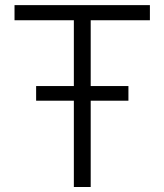

<svg xmlns="http://www.w3.org/2000/svg" viewBox="-20 -748 658 768"><path d="M38.1 -667V-727.5H579.6V-667H342.8V0H275.4V-667ZM124.5 -345.2V-403.8H493.7V-345.2Z"/></svg>

Font: Inter 24pt Light
Style: Regular
Weight: 300
Designer: Rasmus Andersson
Foundry: rsms
Version: Version 4.001;git-66647c0bb